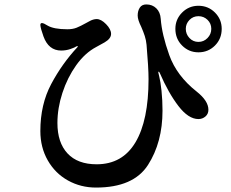

<svg xmlns="http://www.w3.org/2000/svg" viewBox="-20 -807 1040 866"><path d="M696 -484Q694 -484 694 -480Q694 -479 698 -463Q704 -440 708.5 -397.5Q713 -355 713 -308Q713 -165 647.5 -63Q582 39 413 39Q344 39 286.5 7Q229 -25 195.5 -83.5Q162 -142 162 -216Q162 -336 211 -428Q260 -520 329 -594Q331 -596 331 -598Q331 -599 329 -599L325 -598Q318 -593 298 -586Q278 -579 256 -579Q199 -579 176 -643Q163 -679 162 -694Q162 -703 169 -703Q177 -703 194 -692Q222 -675 284 -675Q308 -675 325.5 -682Q343 -689 368 -703Q371 -704 381 -710Q391 -716 400 -718.5Q409 -721 416 -721Q436 -721 458.5 -698Q481 -675 481 -654Q481 -633 452 -616Q437 -607 414 -595Q363 -568 323.5 -512.5Q284 -457 261.5 -388Q239 -319 239 -252Q239 -164 284.5 -115Q330 -66 416 -66Q532 -66 591 -165Q650 -264 650 -450Q650 -501 641 -605Q639 -626 633 -644.5Q627 -663 617 -686Q601 -718 601 -737Q601 -758 610.5 -772.5Q620 -787 640 -787Q667 -787 685 -769.5Q703 -752 705 -722Q710 -652 743.5 -558.5Q777 -465 867 -394Q920 -352 920 -312Q920 -293 906.5 -281.5Q893 -270 875 -270Q830 -270 785 -328.5Q740 -387 701 -477Q698 -484 696 -484ZM771 -677Q771 -720 801.5 -750.5Q832 -781 875 -781Q919 -781 949.5 -750.5Q980 -720 980 -677Q980 -632 949.5 -601.5Q919 -571 875 -571Q832 -571 801.5 -601.5Q771 -632 771 -677ZM933 -677Q933 -701 916 -717.5Q899 -734 875 -734Q851 -734 834.5 -717Q818 -700 818 -677Q818 -653 834.5 -635.5Q851 -618 875 -618Q899 -618 916 -635.5Q933 -653 933 -677Z"/></svg>

Font: Shippori Antique
Style: Regular
Weight: 400
Designer: FONTDASU
Foundry: FONTDASU / Google Inc. / but / Adobe
Version: Version 2.001